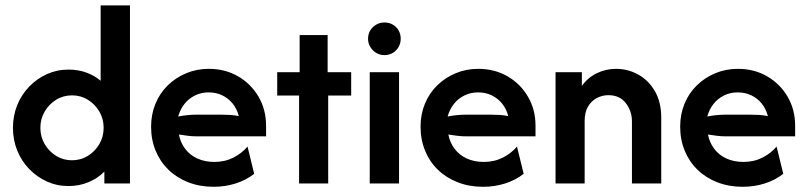

<svg xmlns="http://www.w3.org/2000/svg" viewBox="-20 -687 3021 719"><path d="M236.8 9.7Q193.1 9.7 155.6 -7.3Q118.1 -24.3 89.2 -54.2Q60.4 -84 44.4 -123.6Q28.5 -163.2 28.5 -208.3Q28.5 -253.5 44.4 -293.1Q60.4 -332.6 89.2 -362.5Q118.1 -392.4 155.6 -409.4Q193.1 -426.4 236.8 -426.4Q272.2 -426.4 302.4 -415.6Q332.6 -404.9 356.9 -384.7V-666.7H466.7V0H370.8V-44.4Q346.5 -19.4 311.8 -4.9Q277.1 9.7 236.8 9.7ZM249.3 -86.8Q282.6 -86.8 309.4 -103.5Q336.1 -120.1 352.1 -147.6Q368.1 -175 368.1 -208.3Q368.1 -241.7 352.1 -269.1Q336.1 -296.5 309.4 -313.2Q282.6 -329.9 250 -329.9Q216.7 -329.9 189.9 -313.2Q163.2 -296.5 147.2 -269.1Q131.2 -241.7 131.2 -208.3Q131.2 -175 147.2 -147.6Q163.2 -120.1 189.9 -103.5Q216.7 -86.8 249.3 -86.8Z M779.9 12.5Q728.5 12.5 685.4 -4.2Q642.4 -20.8 611.1 -51Q579.9 -81.2 562.8 -122.6Q545.8 -163.9 545.8 -212.5Q545.8 -259 562.2 -298.6Q578.5 -338.2 608.3 -367.4Q638.2 -396.5 677.4 -412.8Q716.7 -429.2 761.8 -429.2Q822.9 -429.2 871.2 -401.4Q919.4 -373.6 947.9 -325.3Q976.4 -277.1 976.4 -216V-176.4H717.4Q700 -176.4 683.3 -178.5Q666.7 -180.6 650 -183.3Q655.6 -153.5 673.3 -129.9Q691 -106.2 719.1 -93.4Q747.2 -80.6 782.6 -80.6Q822.2 -80.6 854.2 -96.9Q886.1 -113.2 906.9 -138.2L931.9 -36.1Q900.7 -11.8 861.8 0.3Q822.9 12.5 779.9 12.5ZM647.2 -250.7Q664.6 -254.2 682.3 -255.9Q700 -257.6 717.4 -257.6H806.9Q825.7 -257.6 842.4 -256.6Q859 -255.6 874.3 -252.1Q867.4 -279.2 851.4 -299Q835.4 -318.8 812.5 -329.9Q789.6 -341 761.1 -341Q733.3 -341 710.1 -329.5Q686.8 -318.1 670.8 -297.9Q654.9 -277.8 647.2 -250.7Z M1100 0V-329.2H1018.1V-416.7H1102.1V-555.6H1206.9V-416.7H1295.1V-329.2H1209V0Z M1364.6 0V-416.7H1474.3V0ZM1419.4 -480.6Q1402.8 -480.6 1388.9 -488.9Q1375 -497.2 1366.7 -511.1Q1358.3 -525 1358.3 -541.7Q1358.3 -559.7 1366.7 -573.3Q1375 -586.8 1388.9 -594.8Q1402.8 -602.8 1419.4 -602.8Q1437.5 -602.8 1451 -594.8Q1464.6 -586.8 1472.6 -573.3Q1480.6 -559.7 1480.6 -541.7Q1480.6 -525 1472.6 -511.1Q1464.6 -497.2 1451 -488.9Q1437.5 -480.6 1419.4 -480.6Z M1788.9 12.5Q1737.5 12.5 1694.4 -4.2Q1651.4 -20.8 1620.1 -51Q1588.9 -81.2 1571.9 -122.6Q1554.9 -163.9 1554.9 -212.5Q1554.9 -259 1571.2 -298.6Q1587.5 -338.2 1617.4 -367.4Q1647.2 -396.5 1686.5 -412.8Q1725.7 -429.2 1770.8 -429.2Q1831.9 -429.2 1880.2 -401.4Q1928.5 -373.6 1956.9 -325.3Q1985.4 -277.1 1985.4 -216V-176.4H1726.4Q1709 -176.4 1692.4 -178.5Q1675.7 -180.6 1659 -183.3Q1664.6 -153.5 1682.3 -129.9Q1700 -106.2 1728.1 -93.4Q1756.2 -80.6 1791.7 -80.6Q1831.2 -80.6 1863.2 -96.9Q1895.1 -113.2 1916 -138.2L1941 -36.1Q1909.7 -11.8 1870.8 0.3Q1831.9 12.5 1788.9 12.5ZM1656.2 -250.7Q1673.6 -254.2 1691.3 -255.9Q1709 -257.6 1726.4 -257.6H1816Q1834.7 -257.6 1851.4 -256.6Q1868.1 -255.6 1883.3 -252.1Q1876.4 -279.2 1860.4 -299Q1844.4 -318.8 1821.5 -329.9Q1798.6 -341 1770.1 -341Q1742.4 -341 1719.1 -329.5Q1695.8 -318.1 1679.9 -297.9Q1663.9 -277.8 1656.2 -250.7Z M2060.4 0V-416.7H2159V-365.3Q2181.2 -396.5 2214.9 -412.8Q2248.6 -429.2 2286.8 -429.2Q2331.2 -429.2 2369.8 -408Q2408.3 -386.8 2432.3 -345.8Q2456.2 -304.9 2456.2 -247.2V0H2346.5V-232.6Q2346.5 -270.8 2323.6 -300.7Q2300.7 -330.6 2258.3 -330.6Q2235.4 -330.6 2214.9 -319.8Q2194.4 -309 2181.9 -287.8Q2169.4 -266.7 2169.4 -234V0Z M2761.1 12.5Q2709.7 12.5 2666.7 -4.2Q2623.6 -20.8 2592.4 -51Q2561.1 -81.2 2544.1 -122.6Q2527.1 -163.9 2527.1 -212.5Q2527.1 -259 2543.4 -298.6Q2559.7 -338.2 2589.6 -367.4Q2619.4 -396.5 2658.7 -412.8Q2697.9 -429.2 2743.1 -429.2Q2804.2 -429.2 2852.4 -401.4Q2900.7 -373.6 2929.2 -325.3Q2957.6 -277.1 2957.6 -216V-176.4H2698.6Q2681.2 -176.4 2664.6 -178.5Q2647.9 -180.6 2631.2 -183.3Q2636.8 -153.5 2654.5 -129.9Q2672.2 -106.2 2700.3 -93.4Q2728.5 -80.6 2763.9 -80.6Q2803.5 -80.6 2835.4 -96.9Q2867.4 -113.2 2888.2 -138.2L2913.2 -36.1Q2881.9 -11.8 2843.1 0.3Q2804.2 12.5 2761.1 12.5ZM2628.5 -250.7Q2645.8 -254.2 2663.5 -255.9Q2681.2 -257.6 2698.6 -257.6H2788.2Q2806.9 -257.6 2823.6 -256.6Q2840.3 -255.6 2855.6 -252.1Q2848.6 -279.2 2832.6 -299Q2816.7 -318.8 2793.8 -329.9Q2770.8 -341 2742.4 -341Q2714.6 -341 2691.3 -329.5Q2668.1 -318.1 2652.1 -297.9Q2636.1 -277.8 2628.5 -250.7Z"/></svg>

Font: Afacad Flux SemiBold
Style: Regular
Weight: 600
Designer: Kristian Moeller
Foundry: Dicotype
Version: Version 1.100